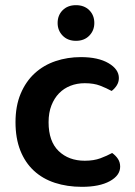

<svg xmlns="http://www.w3.org/2000/svg" viewBox="-20 -709 524 743"><path d="M308 -387Q278 -387 252.5 -377Q227 -367 208.5 -348Q190 -329 179 -301Q168 -273 168 -236Q168 -162 207 -124.5Q246 -87 308 -87Q343 -87 368.5 -96.5Q394 -106 414 -117Q428 -107 436.5 -94Q445 -81 445 -64Q445 -30 405 -8Q365 14 297 14Q240 14 192.5 -1.5Q145 -17 111 -48.5Q77 -80 58.5 -127Q40 -174 40 -236Q40 -299 60 -346.5Q80 -394 114.5 -425.5Q149 -457 195 -472.5Q241 -488 293 -488Q360 -488 400 -464.5Q440 -441 440 -407Q440 -391 431.5 -378Q423 -365 412 -357Q392 -368 367.5 -377.5Q343 -387 308 -387ZM345 -620Q345 -591 325.5 -571Q306 -551 274 -551Q242 -551 222.5 -571Q203 -591 203 -620Q203 -650 222.5 -669.5Q242 -689 274 -689Q306 -689 325.5 -669.5Q345 -650 345 -620Z"/></svg>

Font: Baloo Tammudu 2 SemiBold
Style: Regular
Weight: 600
Designer: Maithili Shingre, Omkar Shende and Ek Type
Foundry: Ek Type
Version: Version 1.640;hotconv 1.0.111;makeotfexe 2.5.65597; ttfautoh